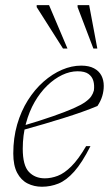

<svg xmlns="http://www.w3.org/2000/svg" viewBox="-20 -700 418 730"><path d="M275 -429Q246 -429 216.5 -415Q187 -401 160 -375Q133 -349 112 -312.8Q91 -276.5 78.8 -231.2Q66.5 -186 66.5 -134.5Q66.5 -71 89.8 -46.5Q113 -22 150.5 -22Q174.5 -22 199.5 -31.5Q224.5 -41 251.2 -67.5Q278 -94 307.5 -144.5H324Q292 -81 262 -47.5Q232 -14 202 -2Q172 10 139.5 10Q109.5 10 84.8 -2.5Q60 -15 45.2 -43Q30.5 -71 30.5 -116.5Q30.5 -175.5 45.2 -226.5Q60 -277.5 86 -318.8Q112 -360 145.5 -389.5Q179 -419 215.8 -434.8Q252.5 -450.5 288.5 -450.5Q318.5 -450.5 337.5 -440.2Q356.5 -430 365.5 -412.8Q374.5 -395.5 374.5 -373.5Q374.5 -354 368.8 -334.8Q363 -315.5 350.5 -297Q323 -285.5 291.2 -274.2Q259.5 -263 223.8 -251.8Q188 -240.5 148.8 -229Q109.5 -217.5 66.5 -205.5L68 -222Q137 -242.5 183.8 -259Q230.5 -275.5 259.5 -288.2Q288.5 -301 304.2 -312.2Q320 -323.5 327 -334Q334 -344.5 337 -356Q339.5 -376 335 -392.2Q330.5 -408.5 316.5 -418.8Q302.5 -429 275 -429ZM236.5 -515.5H219.5L119.5 -673V-680.5H166.5ZM350 -515.5H335L275 -673V-680.5H319Z"/></svg>

Font: Newsreader 16pt 16pt ExtraLight
Style: Italic
Weight: 250
Italic angle: -17°
Version: Version 1.003